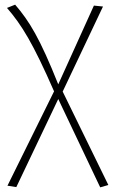

<svg xmlns="http://www.w3.org/2000/svg" viewBox="-20 -590 501 824"><path d="M249 -197 422 -562 383 -566 230 -228C151 -426 106 -499 45 -570L10 -556C73 -483 121 -406 212 -198L12 207L50 213L230 -165L410 214L445 204Z"/></svg>

Font: Glow Sans SC Normal ExtraLight
Style: Regular
Weight: 200
Designer: Ryoko NISHIZUKA (kana, bopomofo & ideographs); Paul D. Hunt (Latin, Greek & Cyrillic); Sandoll Communications, Soo-young
Version: Version 0.93